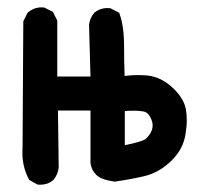

<svg xmlns="http://www.w3.org/2000/svg" viewBox="-20 -493 540 519"><path d="M224.6 -52.2V-194.3H136.7L138.7 -39.6Q136.2 -21 125 -7.3Q116.2 0.5 107.2 3.4Q98.1 6.3 89.4 6.3Q86.4 6.3 81.5 5.9L58.6 -6.8L57.6 -9.3Q40.5 -41.5 40.5 -81.1Q40.5 -88.9 41 -97.2L43 -435.5L54.2 -458L55.2 -459Q71.3 -473.1 92.3 -473.1Q95.2 -473.1 99.6 -472.7L123 -460.9L134.8 -437.5V-286.1H224.6L220.7 -426.3Q223.1 -444.8 234.9 -458.5Q250 -471.2 270.5 -471.2Q273.4 -471.2 278.3 -470.7L302.2 -458.5L303.2 -455.6Q315.4 -421.4 315.4 -367.7Q315.4 -321.8 316.9 -287.6Q334.5 -290 349.6 -290Q364.7 -290 376.5 -289.1Q417 -285.6 450.7 -252Q477.5 -225.1 482.4 -197.8Q484.9 -184.6 484.9 -168.9Q484.9 -150.9 481.4 -129.9Q475.1 -88.9 441.9 -57.1Q409.2 -25.9 369.1 -16.6Q330.6 -7.8 290 -2Q252.9 -7.3 240 -20.5Q227.1 -33.7 224.6 -52.2ZM392.6 -153.8Q392.6 -159.2 391.1 -164.6Q386.7 -178.2 380.6 -184.6Q374.5 -190.9 366.7 -191.9Q355.5 -193.8 342.5 -193.8Q329.6 -193.8 317.4 -192.9V-100.6Q361.3 -109.4 373 -116.7Q392.6 -134.8 392.6 -153.8Z"/></svg>

Font: Bakudai
Style: Bold
Weight: 700
Version: Version 1.48